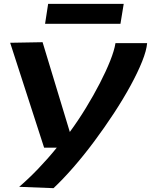

<svg xmlns="http://www.w3.org/2000/svg" viewBox="-20 -766 787 1001"><path d="M582 -541H747Q744 -503 721 -445.5Q698 -388 660 -318.5Q622 -249 573.5 -175Q525 -101 471 -28.5Q417 44 362.5 106.5Q308 169 259 215L80 208Q128 167 178.5 114.5Q229 62 276 4H210L33 -543L202 -546L344 -78Q388 -138 428 -203.5Q468 -269 500.5 -332Q533 -395 554.5 -449Q576 -503 582 -541ZM215 -642 231 -746H625L608 -642Z"/></svg>

Font: Georama ExtraExtended SemiBold
Style: Italic
Weight: 600
Width: 8
Italic angle: -9°
Designer: Jean-Baptiste Levee
Foundry: Production Type
Version: Version 1.000